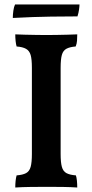

<svg xmlns="http://www.w3.org/2000/svg" viewBox="-20 -832 411 855"><path d="M122 -530Q122 -568 116.5 -587Q111 -606 96 -614.5Q81 -623 54 -625Q51 -635 49.5 -649.5Q48 -664 48 -679Q66 -678 90 -677.5Q114 -677 139.5 -676.5Q165 -676 187 -676Q210 -676 234 -676.5Q258 -677 281 -677.5Q304 -678 324 -679Q324 -664 323 -650.5Q322 -637 317 -625Q291 -623 276 -615Q261 -607 255.5 -587.5Q250 -568 250 -530V-146Q250 -109 255.5 -89Q261 -69 276 -61Q291 -53 318 -51Q321 -42 322.5 -27.5Q324 -13 324 3Q296 1 261.5 0.5Q227 0 191 0Q154 0 115.5 0.5Q77 1 48 3Q48 -12 49.5 -26.5Q51 -41 54 -51Q81 -53 96 -61Q111 -69 116.5 -89Q122 -109 122 -146ZM37 -752Q37 -767 39.5 -784.5Q42 -802 47 -812H334Q334 -804 332 -789.5Q330 -775 325 -759Q281 -759 205.5 -758Q130 -757 37 -752Z"/></svg>

Font: Vollkorn SemiBold
Style: Regular
Weight: 600
Designer: Friedrich Althausen
Foundry: Friedrich Althausen
Version: Version 5.000